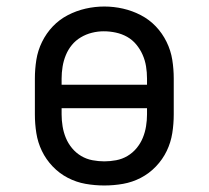

<svg xmlns="http://www.w3.org/2000/svg" viewBox="-20 -561 640 589"><path d="M300 8Q271 8 242.5 3Q214 -2 188 -15.5Q162 -29 141.5 -50.5Q121 -72 108.5 -98Q96 -124 91.5 -152.5Q87 -181 87 -210V-320Q87 -349 91.5 -377.5Q96 -406 109 -432.5Q122 -459 142 -480Q162 -501 188 -514.5Q214 -528 242.5 -534.5Q271 -541 300 -541Q329 -541 357.5 -534.5Q386 -528 412 -514.5Q438 -501 458 -480Q478 -459 491 -432.5Q504 -406 508.5 -377.5Q513 -349 513 -320V-210Q513 -181 508.5 -152.5Q504 -124 491.5 -98Q479 -72 458.5 -50.5Q438 -29 412 -15.5Q386 -2 357.5 3Q329 8 300 8ZM169 -301H431V-320Q431 -339 428 -357.5Q425 -376 417.5 -393Q410 -410 398 -424.5Q386 -439 370 -448Q354 -457 335.5 -461Q317 -465 298 -465Q280 -465 262 -460.5Q244 -456 228 -446.5Q212 -437 200.5 -423Q189 -409 182 -392Q175 -375 172 -356.5Q169 -338 169 -320ZM300 -66Q318 -66 336.5 -69.5Q355 -73 371 -82.5Q387 -92 399 -106.5Q411 -121 418 -138Q425 -155 428 -173.5Q431 -192 431 -210V-229H169V-210Q169 -192 172 -173.5Q175 -155 182 -138Q189 -121 201 -106.5Q213 -92 229 -82.5Q245 -73 263.5 -69.5Q282 -66 300 -66Z"/></svg>

Font: Iosevka Curly Slab Extended
Style: Regular
Weight: 400
Width: 7
Monospace: yes
Designer: Belleve Invis
Foundry: Belleve Invis
Version: Version 11.1.0; ttfautohint (v1.8.3)